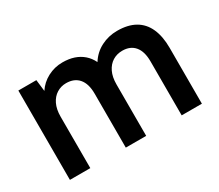

<svg xmlns="http://www.w3.org/2000/svg" viewBox="-100 -759 1118 979"><g transform="rotate(-30 458.5 -269.0)"><path d="M70 0V-526H176L184 -458Q208 -495 248.5 -516.5Q289 -538 336 -538Q374 -538 403.5 -528Q433 -518 455.5 -498.5Q478 -479 492 -450Q519 -493 563 -515.5Q607 -538 658 -538Q721 -538 763 -514Q805 -490 826 -443Q847 -396 847 -329V0H728V-318Q728 -376 702.5 -406.5Q677 -437 630 -437Q598 -437 573 -421.5Q548 -406 533.5 -376Q519 -346 519 -303V0H399V-318Q399 -376 373 -406.5Q347 -437 299 -437Q269 -437 244 -421.5Q219 -406 204.5 -376Q190 -346 190 -303V0Z"/></g></svg>

Font: DM Sans 9pt SemiBold
Style: Regular
Weight: 600
Version: Version 4.004;gftools[0.9.30]